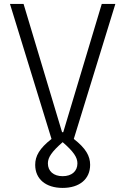

<svg xmlns="http://www.w3.org/2000/svg" viewBox="-20 -713 626 959"><path d="M293 225.6C377.4 225.6 430.2 181.2 430.2 110.4C430.2 65.9 408.7 27.8 348.6 -19L556.2 -693.4H488.3L295.9 -52.7H290L97.7 -693.4H29.8L237.3 -19C177.2 28.3 155.8 65.9 155.8 110.4C155.8 181.2 208.5 225.6 293 225.6ZM219.2 103C219.2 72.8 238.8 44.4 293 -2.9C347.2 43.9 366.7 72.8 366.7 103C366.7 142.1 338.4 167 293 167C247.6 167 219.2 142.1 219.2 103Z"/></svg>

Font: Cascadia Code Light
Style: Regular
Weight: 300
Monospace: yes
Designer: Aaron Bell
Foundry: Saja Typeworks
Version: Version 2404.023